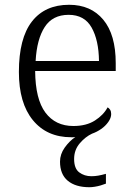

<svg xmlns="http://www.w3.org/2000/svg" viewBox="-20 -564 556 803"><path d="M354 219Q296 219 263.5 192Q231 165 231 112Q231 81 250.5 53.5Q270 26 295 9Q291 10 286.5 10Q282 10 278 10Q176 10 117.5 -61.5Q59 -133 59 -263Q59 -404 113.5 -474Q168 -544 269 -544Q360 -544 412 -481.5Q464 -419 464 -300V-267H127Q128 -149 170 -93Q212 -37 287 -37Q341 -37 377 -60Q413 -83 430 -115Q436 -112 440.5 -105Q445 -98 445 -87Q445 -71 433 -54Q421 -37 403 -24.5Q385 -12 365 -5Q337 8 313.5 35.5Q290 63 290 101Q290 141 311.5 157Q333 173 362 173Q377 173 391 170.5Q405 168 423 163V204Q413 208 401 211.5Q389 215 376.5 217Q364 219 354 219ZM394 -309Q393 -396 363 -449Q333 -502 267 -502Q200 -502 167 -451Q134 -400 129 -309Z"/></svg>

Font: Noto Rashi Hebrew Light
Style: Regular
Weight: 300
Version: Version 1.006